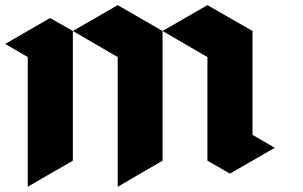

<svg xmlns="http://www.w3.org/2000/svg" viewBox="-107 -719 1166 740"><path d="M-86.9 -549.8Q-57.6 -533.2 0 -499Q0 -333 0 1Q57.6 -33.2 173.8 -99.6Q173.8 -266.6 173.8 -599.6Q144.5 -616.2 85.9 -649.4Q28.3 -616.2 -86.9 -549.8ZM173.8 -599.6Q231.4 -566.4 346.7 -499Q346.7 -333 346.7 1Q404.3 -33.2 519.5 -99.6Q519.5 -266.6 519.5 -599.6Q461.9 -632.8 346.7 -699.2Q289.1 -666 173.8 -599.6ZM519.5 -599.6Q577.1 -566.4 692.4 -499Q692.4 -366.2 692.4 -99.6Q721.7 -83 779.3 -49.8Q836.9 -83 952.1 -149.4Q923.8 -166 866.2 -199.2Q866.2 -333 866.2 -599.6Q808.6 -632.8 692.4 -699.2Q634.8 -666 519.5 -599.6Z"/></svg>

Font: DreiFraktur
Style: Regular
Weight: 400
Designer: JayCobs
Version: Version 1.2